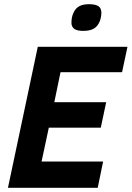

<svg xmlns="http://www.w3.org/2000/svg" viewBox="-20 -900 631 920"><path d="M18.1 0 161.1 -675.8H590.8L564.9 -554.2H270L240.2 -410.2H488.8L462.9 -288.1H213.9L179.2 -126H474.1L448.2 0ZM465.8 -838.9Q465.8 -827.1 462.6 -812.7Q459.5 -798.3 452.1 -786.1Q441.4 -767.6 423.3 -759.8Q405.3 -752 378.9 -752Q348.1 -752 335.2 -762.2Q322.3 -772.5 322.3 -791Q322.3 -803.2 324.7 -816.2Q327.1 -829.1 333 -840.8Q342.8 -861.3 360.6 -870.6Q378.4 -879.9 406.2 -879.9Q438 -879.9 451.9 -870.1Q465.8 -860.4 465.8 -838.9Z"/></svg>

Font: Lorenzo Sans
Style: Bold Italic
Weight: 700
Italic angle: -12°
Foundry: Intel Corporation
Version: Version 1.00; ttfautohint (v1.5)